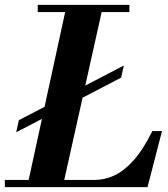

<svg xmlns="http://www.w3.org/2000/svg" viewBox="-49 -774 695 794"><path d="M18 -227 29 -277 463 -503 452 -453ZM63 0 227 -754H378L210 0ZM-29 0V-30H344Q384 -30 424 -48.5Q464 -67 503.5 -111Q543 -155 581 -232H621L561 0ZM107 -724V-754H486V-724Z"/></svg>

Font: Libre Bodoni
Style: Italic
Weight: 400
Italic angle: -13°
Designer: Pablo Impallari, Rodrigo Fuenzalida
Foundry: Impallari Type
Version: Version 2.005;gftools[0.9.23]